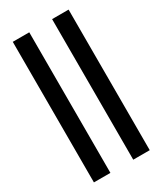

<svg xmlns="http://www.w3.org/2000/svg" viewBox="-207 -907 832 983"><g transform="rotate(-30 209.0 -415.5)"><path d="M44 0V-831H141.5V0ZM276.5 0V-831H374V0Z"/></g></svg>

Font: Merriweather 144pt
Style: Regular
Weight: 400
Version: Version 2.100